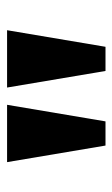

<svg xmlns="http://www.w3.org/2000/svg" viewBox="95 -850 325 556"><g transform="rotate(-90 258.0 -571.5)"><path d="M115 -429H185L233 -714H67ZM331 -429H401L449 -714H283Z"/></g></svg>

Font: Noto Serif Lao SemiCondensed ExtraBold
Style: Regular
Weight: 800
Width: 4
Designer: Monotype Design Team
Foundry: Monotype Imaging Inc.
Version: Version 2.003